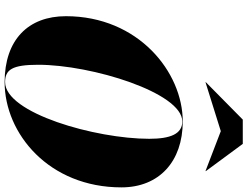

<svg xmlns="http://www.w3.org/2000/svg" viewBox="-140 -920 1070 830"><g transform="rotate(90 395.0 -505.0)"><path d="M547 -924.5 719 -858.5 720 -859.5 602 -1019.5H497L335 -859.5L336 -858.5ZM335 10C558 10 790 -182 790 -495C790 -658 678 -760 505 -760C292 -760 50 -568 50 -255C50 -92 152 10 335 10ZM505 -758C559 -758 580 -707 580 -615C580 -383 469 8 335 8C281 8 260 -23 260 -135C260 -367 381 -758 505 -758Z"/></g></svg>

Font: Bodoni* 96pt Fatface
Style: Italic
Weight: 900
Italic angle: -13°
Version: Version 2.3